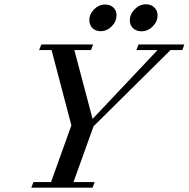

<svg xmlns="http://www.w3.org/2000/svg" viewBox="-20 -869 873 889"><path d="M634.3 -724.1Q610.8 -724.1 595.9 -738.5Q581.1 -752.9 581.1 -774.9Q581.1 -803.2 603.8 -826.2Q626.5 -849.1 656.2 -849.1Q679.7 -849.1 694.6 -834.5Q709.5 -819.8 709.5 -797.9Q709.5 -769 687 -746.6Q664.6 -724.1 634.3 -724.1ZM445.3 -724.6Q422.9 -724.6 408.2 -739Q393.6 -753.4 393.6 -775.4Q393.6 -804.2 416 -826.2Q438.5 -848.1 466.8 -848.1Q490.2 -848.1 504.9 -834.2Q519.5 -820.3 519.5 -798.3Q519.5 -769.5 497.3 -747.1Q475.1 -724.6 445.3 -724.6ZM125 0 134.8 -25.9H216.3L310.5 -288.6L218.8 -637.2H161.1L171.4 -663.1H411.1L401.4 -637.2H324.2L408.7 -318.4L709.5 -637.2H611.3L621.6 -663.1H833.5L824.2 -637.2H769.5L413.1 -284.2L320.3 -25.9H418L408.7 0Z"/></svg>

Font: Elstob 14pt Medium
Style: Italic
Weight: 500
Italic angle: -20°
Designer: Peter S. Baker
Version: Version 1.015